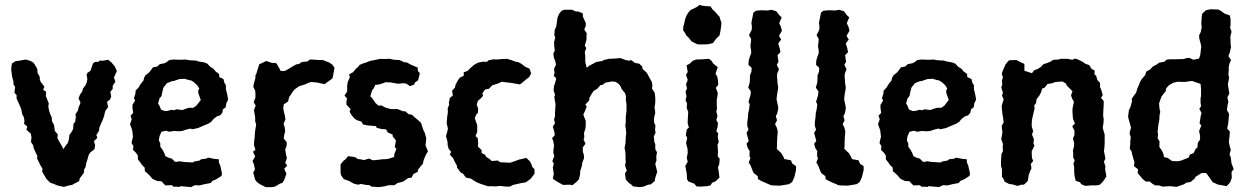

<svg xmlns="http://www.w3.org/2000/svg" viewBox="-20 -752 5128 787"><path d="M242 14 217 9 201 2 186 -3 182 -7 170 -19 153 -48 154 -61 147 -72 140 -86 132 -102 133 -113 125 -129 118 -145 116 -156 107 -170 109 -189 106 -205 88 -220 92 -233 79 -244 80 -258 78 -271 71 -284 68 -301 63 -315 54 -335 48 -348V-362L39 -372L42 -395L35 -407V-419L30 -436L26 -466L27 -481L29 -492L43 -501L58 -503L85 -508L103 -503L115 -497L122 -488L133 -469L134 -453L143 -437V-427L147 -416L162 -397L157 -384L169 -376L168 -359L174 -343L180 -328L178 -315L181 -300L185 -286L192 -271L193 -255L201 -241L203 -228L205 -215L217 -201L215 -186L224 -170L232 -156L240 -141L250 -156L258 -166L263 -183L264 -198L275 -214L280 -224L281 -244L288 -253L291 -273L289 -283L299 -298L302 -311L310 -331L302 -349L308 -364L317 -377L320 -389L330 -402L336 -416L338 -429L335 -444L338 -453L351 -462L361 -492L369 -498L384 -499L389 -504L402 -503L423 -507L436 -497L447 -484L451 -479L459 -461L447 -434L453 -417L442 -401V-388L432 -375L436 -357L431 -344L419 -335L423 -313L412 -298L408 -284L407 -277L400 -258L394 -245L387 -228L386 -216L375 -199L379 -187L365 -173L370 -157L367 -140L350 -127L344 -118L340 -104L333 -81L331 -68L325 -58L324 -44L307 -21L304 -9L282 2L276 6L263 8Z M690 13 685 7 658 8 648 -2 642 -9 624 -10 605 -19 593 -33 586 -40 574 -50 573 -65 562 -76 556 -85 545 -99V-114L538 -125L525 -138L527 -153L519 -166L525 -191L522 -218L513 -243L520 -263L515 -278L526 -289L523 -310V-322L534 -340L529 -349L535 -368L536 -381L547 -392L557 -408L568 -422L571 -434L576 -443L592 -456L599 -465L607 -476L624 -479L635 -489L655 -493L664 -498L674 -506L692 -508L722 -507L740 -508L757 -505L777 -504H782L794 -500L818 -496L830 -491L841 -479L855 -470L864 -459L878 -449L879 -436L896 -428L900 -412L906 -403V-387L912 -362L915 -343L908 -330L905 -312L894 -304L891 -289L882 -279L869 -275L855 -264L845 -252L832 -244L826 -242L805 -233L791 -227L768 -222L761 -225L744 -221L726 -215L713 -214L692 -215L674 -212L660 -216L642 -212L634 -194L631 -177L637 -164V-151L647 -137L654 -123L658 -112L672 -105L684 -102L696 -90L701 -88L714 -91L736 -88L770 -86L776 -90L798 -94L804 -99L826 -102L833 -106L857 -101L877 -99V-87L883 -73L890 -40L888 -31L866 -17L850 -10L844 -2L818 3L798 8L779 7L763 15L753 14L720 11L717 14ZM655 -297H664L684 -302L692 -300L704 -304L727 -301L741 -306L754 -310H772L785 -319L791 -327L803 -342L793 -370L792 -380L797 -389L788 -403L775 -415L764 -422L754 -424L737 -429L716 -428L692 -420L684 -419L664 -411L657 -402L650 -393L646 -378L642 -358L634 -349L628 -328L633 -320L640 -303Z M1069 15 1053 7 1044 2 1035 -4 1026 -15 1018 -44 1025 -58 1021 -78 1015 -92 1026 -110 1017 -130 1027 -138 1021 -157 1022 -175 1024 -190 1025 -210 1027 -223 1030 -241 1026 -255V-271L1023 -288L1021 -301L1028 -319L1020 -333L1027 -352V-368L1026 -380L1018 -397L1021 -411L1027 -432V-443L1031 -450L1034 -461L1043 -489L1053 -493L1071 -502L1095 -494H1110L1114 -491L1131 -461H1147L1162 -469L1178 -479L1194 -488L1206 -490L1217 -498L1240 -500L1250 -508H1260L1285 -506H1303L1329 -496L1341 -488L1351 -475L1348 -456L1343 -431L1334 -424L1317 -412L1311 -407L1278 -414L1254 -416L1241 -411L1228 -405L1210 -400L1204 -397L1188 -386L1177 -372L1173 -365L1165 -354L1161 -336L1143 -324L1141 -307L1148 -276L1150 -262L1142 -244L1146 -234L1149 -215L1145 -199L1143 -184L1155 -170V-155L1149 -139L1152 -121L1156 -103L1149 -85L1157 -73L1145 -60L1154 -40L1145 -14L1137 -2L1127 1L1109 12L1097 15Z M1431 1 1411 -10 1389 -18 1378 -34 1376 -45V-78L1387 -92L1396 -99L1407 -112L1435 -108L1447 -100L1457 -99L1473 -96L1492 -102L1509 -95L1540 -98L1545 -99L1566 -100L1579 -103L1596 -109V-120L1605 -142L1598 -149L1603 -176L1589 -194L1590 -200L1570 -209L1562 -222L1545 -223L1524 -228L1521 -235L1486 -238L1468 -242L1461 -254L1444 -259L1433 -266L1421 -280L1413 -294L1417 -305L1400 -323V-338L1403 -348L1392 -360L1403 -377V-400L1405 -415L1414 -435L1411 -447L1427 -456L1439 -470L1449 -479L1454 -486L1468 -492L1481 -496L1496 -502L1511 -505L1541 -511L1550 -510L1578 -511L1595 -507L1617 -506L1637 -497L1648 -496L1664 -487L1692 -475L1693 -461L1701 -452L1694 -423L1682 -415L1677 -405L1660 -399L1646 -409L1634 -411L1615 -409H1609L1582 -414L1561 -415L1542 -408L1529 -405L1518 -404L1513 -392L1505 -381L1498 -358L1509 -345L1518 -331L1531 -319L1543 -320L1560 -311L1582 -305H1609L1632 -296H1641L1655 -284L1668 -282L1680 -271L1691 -262L1706 -248L1711 -232L1715 -220L1721 -208L1727 -186L1726 -170L1724 -157L1734 -132L1725 -116L1717 -97L1713 -80L1708 -75L1693 -56V-48L1675 -39L1667 -24L1653 -22L1633 -8L1623 -5L1610 -2L1597 7H1578L1570 8L1555 12L1533 15L1503 13L1494 7L1480 6L1460 2L1447 5Z M1987 11 1982 12 1954 3 1938 -3 1925 -10 1910 -20 1890 -24 1878 -40 1868 -45 1853 -66V-73L1845 -87L1837 -104L1824 -118L1829 -130L1819 -142L1815 -157L1814 -173L1808 -194L1813 -211L1816 -224L1811 -248L1813 -273L1816 -293L1815 -308L1821 -322L1820 -332L1824 -351L1836 -360L1833 -380L1845 -393L1847 -404L1856 -421L1864 -433L1881 -442V-456L1896 -461L1907 -472L1923 -486L1939 -495L1958 -499H1976L1983 -505L2003 -509L2016 -508L2038 -510L2058 -511L2078 -505L2090 -500L2105 -497L2118 -490L2132 -479L2151 -470L2157 -451L2149 -436L2136 -426L2117 -410L2111 -406L2077 -412L2059 -414L2037 -417L2022 -410L1997 -402L1984 -388L1968 -385L1957 -369L1960 -359L1948 -346L1939 -339L1934 -323L1940 -307L1939 -290L1932 -282L1926 -268L1936 -239V-211L1929 -194L1938 -186L1940 -166L1939 -151L1954 -137V-125L1968 -118L1973 -109L1987 -100L1996 -92L2020 -94L2030 -87L2049 -86L2071 -85L2089 -91L2108 -98L2122 -101L2137 -105L2151 -92L2159 -78L2161 -69L2171 -58V-40L2155 -19L2136 -5L2114 -1L2083 6L2070 13H2053L2031 10L2011 12Z M2288 6 2268 -5 2258 -11 2246 -19 2250 -39 2246 -66 2250 -81 2244 -92 2252 -112 2248 -126 2249 -141 2251 -154 2248 -173 2243 -186 2254 -198 2252 -212 2246 -233 2255 -247 2251 -262 2255 -276V-292L2256 -305L2257 -325L2255 -336L2252 -355L2255 -363L2249 -382L2251 -400L2256 -414L2260 -431L2250 -441L2253 -453L2251 -470L2259 -487L2256 -502L2251 -513L2248 -531L2254 -546L2252 -560L2251 -580L2256 -597L2252 -609L2254 -630L2260 -643L2262 -656L2265 -679L2272 -696L2282 -708L2293 -712H2325L2340 -705H2350L2369 -697V-684L2381 -658V-646L2375 -631L2385 -615L2384 -604V-589L2377 -565L2383 -555L2377 -538L2379 -522V-498L2382 -486L2385 -474L2396 -483L2417 -494L2424 -498L2449 -502L2455 -506L2476 -511L2501 -512L2523 -514L2544 -506L2560 -503L2567 -506L2583 -494L2600 -491L2612 -480L2614 -469L2629 -456L2634 -449L2645 -428L2651 -418L2654 -405L2653 -388L2663 -373L2665 -362L2666 -348V-332L2663 -312L2666 -290L2661 -269V-250L2667 -236L2665 -223L2667 -207L2660 -194L2662 -171L2666 -160V-140L2673 -128L2670 -110L2671 -95L2666 -80L2670 -63L2674 -48L2665 -20L2664 -10L2647 4L2637 5L2618 13L2601 15L2575 12L2566 3L2558 -2L2545 -16L2542 -41L2549 -54L2542 -73L2545 -89L2544 -100V-117L2543 -131L2540 -146L2544 -166L2545 -193L2547 -205L2545 -227L2543 -236L2545 -252V-272L2548 -299V-310V-325L2545 -345L2546 -357L2542 -370L2529 -386L2523 -399L2515 -409L2502 -417L2487 -418L2461 -413L2450 -404L2441 -403L2428 -388L2414 -380L2405 -367L2396 -351L2395 -340L2379 -323L2385 -316L2379 -300L2371 -282L2381 -256V-243L2380 -227L2374 -207L2375 -188L2372 -180L2380 -163L2369 -148V-130L2373 -118L2374 -104L2367 -86L2365 -72L2358 -50V-39L2353 -17L2341 -4L2336 -1L2327 7L2315 5Z M2840 -570 2827 -576 2814 -583 2804 -596 2792 -608 2788 -617 2780 -628 2781 -644 2784 -653 2788 -673 2794 -688 2801 -700 2812 -712 2824 -717 2839 -725 2847 -732 2858 -729 2872 -727 2892 -726 2901 -713 2912 -703 2922 -691 2929 -684 2933 -670 2937 -660 2936 -645 2933 -624 2929 -606 2917 -595 2911 -587 2903 -576 2885 -571 2871 -570ZM2850 13 2835 12 2826 1 2802 -8 2796 -17 2795 -41 2791 -61 2789 -72 2799 -89 2795 -105 2799 -126 2798 -143 2792 -166 2797 -186 2791 -198 2795 -221 2804 -230 2799 -244V-259L2800 -275L2801 -294L2795 -308L2796 -329L2790 -341L2794 -358L2790 -375L2796 -390L2792 -407L2799 -424L2792 -445L2799 -457L2794 -484L2807 -491L2820 -503L2833 -508L2859 -509L2886 -511L2896 -503L2905 -490L2922 -477L2913 -450L2920 -438L2923 -422L2924 -404L2914 -392L2922 -372L2921 -360L2918 -343V-324L2919 -305L2916 -295L2921 -277L2916 -260L2923 -248L2921 -230L2916 -214L2924 -206L2922 -192L2926 -170L2921 -158L2923 -132L2922 -111L2930 -101L2928 -78L2923 -67L2926 -48L2929 -24L2912 -8L2899 -3L2892 8L2878 11Z M3148 8 3140 7 3119 -2 3101 -10 3087 -18 3086 -30 3070 -42 3065 -52 3057 -73 3049 -86 3056 -104 3052 -112 3053 -133 3045 -145 3040 -163 3049 -174 3040 -207 3048 -221 3043 -236V-250L3046 -274L3047 -290L3050 -301L3053 -324L3048 -335L3053 -351L3056 -361L3058 -377L3047 -393L3053 -414L3054 -431V-443L3060 -458L3061 -474L3048 -486L3049 -504L3053 -518L3059 -534V-543L3056 -564L3058 -580L3059 -592L3050 -608L3061 -629L3062 -641L3060 -659L3064 -679L3068 -700L3078 -708L3101 -710L3127 -709L3142 -712L3162 -706L3175 -689L3184 -681L3174 -657L3181 -642L3185 -626L3173 -605L3182 -590L3170 -574L3176 -554L3179 -538L3167 -526L3171 -499L3164 -486L3173 -468L3166 -451L3165 -439L3166 -427L3167 -412L3170 -392L3165 -363L3163 -345L3166 -331L3169 -317L3170 -308L3166 -287L3160 -276L3165 -259L3157 -243L3164 -229L3168 -213L3166 -190L3165 -170V-158L3164 -142L3171 -135L3182 -125L3191 -110L3195 -100L3222 -95L3228 -81L3243 -71V-55L3236 -26L3227 -6L3214 3L3183 8L3177 9Z M3425 8 3417 7 3396 -2 3378 -10 3364 -18 3363 -30 3347 -42 3342 -52 3334 -73 3326 -86 3333 -104 3329 -112 3330 -133 3322 -145 3317 -163 3326 -174 3317 -207 3325 -221 3320 -236V-250L3323 -274L3324 -290L3327 -301L3330 -324L3325 -335L3330 -351L3333 -361L3335 -377L3324 -393L3330 -414L3331 -431V-443L3337 -458L3338 -474L3325 -486L3326 -504L3330 -518L3336 -534V-543L3333 -564L3335 -580L3336 -592L3327 -608L3338 -629L3339 -641L3337 -659L3341 -679L3345 -700L3355 -708L3378 -710L3404 -709L3419 -712L3439 -706L3452 -689L3461 -681L3451 -657L3458 -642L3462 -626L3450 -605L3459 -590L3447 -574L3453 -554L3456 -538L3444 -526L3448 -499L3441 -486L3450 -468L3443 -451L3442 -439L3443 -427L3444 -412L3447 -392L3442 -363L3440 -345L3443 -331L3446 -317L3447 -308L3443 -287L3437 -276L3442 -259L3434 -243L3441 -229L3445 -213L3443 -190L3442 -170V-158L3441 -142L3448 -135L3459 -125L3468 -110L3472 -100L3499 -95L3505 -81L3520 -71V-55L3513 -26L3504 -6L3491 3L3460 8L3454 9Z M3756 13 3751 7 3724 8 3714 -2 3708 -9 3690 -10 3671 -19 3659 -33 3652 -40 3640 -50 3639 -65 3628 -76 3622 -85 3611 -99V-114L3604 -125L3591 -138L3593 -153L3585 -166L3591 -191L3588 -218L3579 -243L3586 -263L3581 -278L3592 -289L3589 -310V-322L3600 -340L3595 -349L3601 -368L3602 -381L3613 -392L3623 -408L3634 -422L3637 -434L3642 -443L3658 -456L3665 -465L3673 -476L3690 -479L3701 -489L3721 -493L3730 -498L3740 -506L3758 -508L3788 -507L3806 -508L3823 -505L3843 -504H3848L3860 -500L3884 -496L3896 -491L3907 -479L3921 -470L3930 -459L3944 -449L3945 -436L3962 -428L3966 -412L3972 -403V-387L3978 -362L3981 -343L3974 -330L3971 -312L3960 -304L3957 -289L3948 -279L3935 -275L3921 -264L3911 -252L3898 -244L3892 -242L3871 -233L3857 -227L3834 -222L3827 -225L3810 -221L3792 -215L3779 -214L3758 -215L3740 -212L3726 -216L3708 -212L3700 -194L3697 -177L3703 -164V-151L3713 -137L3720 -123L3724 -112L3738 -105L3750 -102L3762 -90L3767 -88L3780 -91L3802 -88L3836 -86L3842 -90L3864 -94L3870 -99L3892 -102L3899 -106L3923 -101L3943 -99V-87L3949 -73L3956 -40L3954 -31L3932 -17L3916 -10L3910 -2L3884 3L3864 8L3845 7L3829 15L3819 14L3786 11L3783 14ZM3721 -297H3730L3750 -302L3758 -300L3770 -304L3793 -301L3807 -306L3820 -310H3838L3851 -319L3857 -327L3869 -342L3859 -370L3858 -380L3863 -389L3854 -403L3841 -415L3830 -422L3820 -424L3803 -429L3782 -428L3758 -420L3750 -419L3730 -411L3723 -402L3716 -393L3712 -378L3708 -358L3700 -349L3694 -328L3699 -320L3706 -303Z M4101 -487 4112 -501 4117 -505 4146 -506 4166 -496 4179 -490V-462L4210 -452L4219 -464L4233 -469L4247 -478L4257 -489L4273 -494L4285 -499L4298 -507L4319 -508L4327 -511H4355L4375 -507L4387 -512L4399 -508L4419 -498L4428 -491L4445 -485L4454 -470L4467 -463L4466 -447L4473 -442L4478 -424L4489 -412V-395L4494 -384L4500 -362L4493 -351L4504 -338V-323L4502 -289V-274L4504 -265L4503 -247L4500 -228L4504 -214L4508 -200V-182V-167L4507 -148L4505 -132L4508 -118L4511 -102L4505 -89L4511 -70L4510 -58L4515 -29L4507 -16L4496 -2L4486 6L4472 8H4450L4429 10L4412 3L4407 -5L4389 -11L4384 -34L4383 -52V-67L4380 -81L4385 -95L4379 -106V-121L4378 -136L4382 -151L4383 -165L4378 -185L4384 -198V-217L4375 -234L4386 -246L4378 -265L4376 -293V-306L4379 -322L4382 -335L4375 -347L4370 -361L4376 -378L4352 -402L4350 -409L4335 -418L4307 -416L4289 -410L4274 -408L4261 -392L4252 -389L4247 -373L4239 -358L4229 -346L4227 -330L4219 -319L4221 -308L4217 -292L4210 -261L4209 -244V-234L4215 -214L4210 -201L4218 -181L4216 -164L4220 -155L4209 -132V-123L4210 -105L4215 -92L4205 -80L4208 -62L4204 -54L4197 -36L4193 -11L4190 -7L4177 5H4167L4150 10L4131 4L4116 2L4097 -8L4096 -14L4087 -28V-58L4083 -72V-86L4084 -107L4085 -121L4091 -132L4090 -150L4091 -162L4084 -182L4086 -193L4089 -210L4087 -223L4086 -236L4094 -251L4091 -273L4089 -285L4087 -302L4086 -318L4089 -329L4094 -345L4087 -360L4091 -372L4084 -394L4088 -404L4087 -422L4091 -435L4086 -449L4091 -464Z M4746 13 4731 8H4715L4702 0L4693 -8H4676L4664 -18L4653 -31L4643 -43L4645 -58L4628 -71L4630 -87L4622 -114L4618 -132L4611 -142L4613 -163V-172L4615 -189L4610 -206L4616 -229L4607 -261L4604 -273L4607 -299L4614 -315L4620 -336L4619 -347L4630 -363L4637 -372L4641 -387L4648 -403L4654 -418L4660 -428L4674 -444L4679 -459L4694 -467L4705 -479L4722 -488L4731 -495L4753 -499L4762 -508L4777 -509H4793L4832 -510L4840 -513L4854 -515L4872 -507L4895 -512L4900 -528L4902 -545L4904 -562L4900 -579L4896 -593L4895 -607L4902 -621L4906 -642L4904 -654L4906 -686L4908 -696L4923 -710L4942 -714L4974 -713L4985 -707L5000 -696L5021 -689L5024 -673V-649L5022 -639L5028 -622L5023 -601L5024 -590V-573L5026 -560L5021 -537L5015 -522L5026 -506L5019 -490L5016 -474L5017 -466L5015 -449L5018 -434L5015 -416L5013 -406L5017 -381L5019 -369L5011 -353L5015 -333L5012 -323L5009 -301L5018 -285L5017 -273L5014 -243L5010 -225L5021 -213L5020 -196L5017 -170L5020 -155L5025 -138L5020 -120L5025 -106L5028 -82L5037 -59L5028 -47L5029 -23L5023 -6L5021 -3L5008 11L4970 4L4967 2L4951 -5L4945 -14L4924 -43H4906L4880 -27L4878 -21L4860 -6L4842 -3L4834 3L4811 11L4802 14L4775 11ZM4805 -91 4819 -93 4852 -106 4857 -118 4873 -125 4881 -142 4888 -147 4890 -167 4899 -180V-195L4895 -215L4904 -237L4897 -247L4902 -278L4905 -289L4896 -306L4903 -316L4901 -331V-350L4903 -358V-387L4901 -408L4878 -416L4867 -420L4856 -419L4836 -416L4807 -417L4790 -413L4772 -403L4760 -390L4758 -378L4749 -367L4741 -356L4735 -340L4731 -328L4733 -305L4736 -294L4733 -280L4732 -260L4728 -239L4725 -212L4727 -201L4725 -186L4733 -172L4732 -150L4743 -134L4749 -121L4751 -108L4766 -105L4784 -92Z"/></svg>

Font: Winky Rough Medium
Style: Regular
Weight: 500
Designer: Simon Atzbach
Foundry: typofactur
Version: Version 1.206; ttfautohint (v1.8.4.7-5d5b)